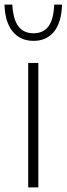

<svg xmlns="http://www.w3.org/2000/svg" viewBox="-46 -814 290 834"><path d="M76.5 0V-540.5H120.5V0ZM99.5 -636.5Q43 -636.5 9.5 -676.5Q-24 -716.5 -26.5 -794H7.5Q11 -730 33.8 -699.8Q56.5 -669.5 99.5 -669.5Q142.5 -669.5 164.8 -699.8Q187 -730 189.5 -794H223.5Q221 -716 188.5 -676.2Q156 -636.5 99.5 -636.5Z"/></svg>

Font: Encode Sans SmCnd XLt
Style: Regular
Weight: 200
Width: 4
Designer: Multiple Designers
Foundry: Impallari Type
Version: Version 3.002; ttfautohint (v1.8.3) -l 8 -r 50 -G 200 -x 14 